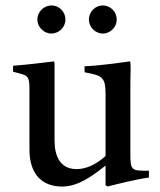

<svg xmlns="http://www.w3.org/2000/svg" viewBox="-20 -671 587 704"><path d="M168 -548C197 -548 220 -572 220 -599C220 -628 197 -651 169 -651C141 -651 117 -628 117 -599C117 -572 141 -548 168 -548ZM357 -548C385 -548 408 -572 408 -599C408 -628 385 -651 357 -651C329 -651 306 -628 306 -599C306 -572 329 -548 357 -548ZM526 -45C464 -45 458 -44 458 -105V-341C458 -366 458 -392 459 -416C459 -428 459 -438 457 -446C433 -443 357 -431 290 -428V-406C352 -394 367 -391 367 -327V-99C334 -69 297 -51 261 -51C200 -51 180 -99 180 -156V-417V-431C180 -438 180 -442 178 -446C147 -442 73 -433 28 -430V-408C75 -394 88 -401 88 -348V-123C88 -30 136 13 208 13C267 13 319 -26 367 -64V8L374 13C413 3 481 -14 526 -20Z"/></svg>

Font: Sibila
Style: Regular
Weight: 400
Designer: Stefan Peev
Foundry: Context Ltd
Version: Version 1.000